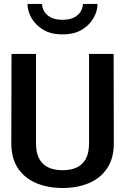

<svg xmlns="http://www.w3.org/2000/svg" viewBox="-20 -930 627 961"><path d="M292.9 11Q219.7 11 161.4 -13.5Q103 -38 69.8 -87.8Q36.6 -137.7 36.6 -212.4L37.6 -660H160.2V-212.4Q160.2 -163.2 177.2 -133.6Q194.2 -103.9 224 -91Q253.7 -78.1 293 -78.1Q333.2 -78.1 362.5 -91Q391.8 -103.9 408.7 -133.6Q425.7 -163.2 425.7 -212.4V-660H548.7L549.7 -212.4Q549.7 -137.7 516.4 -87.9Q483.1 -38.1 425.2 -13.6Q367.2 11 292.9 11ZM468.3 -910.3Q468.3 -875.3 448.3 -840Q428.4 -804.6 389.7 -781.2Q351 -757.9 293 -757.9Q235 -757.9 196.3 -781.2Q157.5 -804.6 137.5 -840Q117.6 -875.3 117.6 -910.3H190.4Q190.4 -894.7 199.7 -876Q209.1 -857.3 231.7 -844.2Q254.3 -831 293 -831Q331.6 -831 354 -844.2Q376.5 -857.3 385.8 -876Q395.1 -894.7 395.1 -910.3Z"/></svg>

Font: Panamera Thin
Style: Regular
Weight: 100
Designer: Bastien Sozeau
Foundry: NBR — Bastien Sozeau
Version: Version 3.003;gftools[0.9.33]